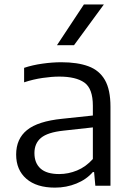

<svg xmlns="http://www.w3.org/2000/svg" viewBox="-20 -828 588 856"><path d="M225 8.5Q143 8.5 97.5 -31Q52 -70.5 52 -139Q52 -209 100.5 -248.2Q149 -287.5 257.5 -298.5L394 -313V-356.5Q394 -433 356.2 -459.8Q318.5 -486.5 244 -486.5Q211 -486.5 169.8 -480.5Q128.5 -474.5 87.5 -461V-525.5Q124.5 -538 169 -544.2Q213.5 -550.5 253.5 -550.5Q325.5 -550.5 374.2 -532.5Q423 -514.5 447.8 -471.2Q472.5 -428 472.5 -352.5V0H405L399.5 -61H394Q365.5 -28 320.8 -9.8Q276 8.5 225 8.5ZM133.5 -145.5Q133.5 -101 160.8 -76.5Q188 -52 244 -52Q284.5 -52 323.5 -68Q362.5 -84 394 -119V-260L262.5 -245.5Q192.5 -238 163 -213.5Q133.5 -189 133.5 -145.5ZM234 -626.5 354 -808H443L310 -626.5Z"/></svg>

Font: Encode Sans Semi Expanded
Style: Regular
Weight: 400
Width: 6
Designer: Multiple Designers
Foundry: Impallari Type
Version: Version 3.000; ttfautohint (v1.8.3) -l 8 -r 50 -G 200 -x 14 